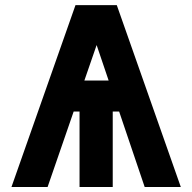

<svg xmlns="http://www.w3.org/2000/svg" viewBox="-20 -743 764 763"><path d="M296.1 0V-361.3H428V0ZM500.2 -422.9V-299.8H225.8V-422.9ZM364 -564 169.2 0H25.6L280 -722.7H444.1L698.5 0H554.9Z"/></svg>

Font: Giphurs
Style: Regular
Weight: 400
Version: Version 2.010